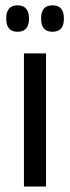

<svg xmlns="http://www.w3.org/2000/svg" viewBox="-20 -684 256 704"><path d="M67.8 0V-488.2H148.8V0ZM44.4 -567.5Q23.6 -567.5 13.3 -579.5Q2.9 -591.5 2.9 -614.2V-618Q2.9 -640.4 13.3 -652.4Q23.6 -664.5 44.4 -664.5Q65.1 -664.5 75.7 -652.4Q86.3 -640.4 86.3 -618V-614.2Q86.3 -591.5 75.7 -579.5Q65.1 -567.5 44.4 -567.5ZM172.7 -567.5Q151.5 -567.5 141.1 -579.5Q130.8 -591.5 130.8 -614.2V-618Q130.8 -640.4 141.1 -652.4Q151.5 -664.5 172.7 -664.5Q193.5 -664.5 203.9 -652.4Q214.2 -640.4 214.2 -618V-614.2Q214.2 -591.5 203.9 -579.5Q193.5 -567.5 172.7 -567.5Z"/></svg>

Font: Anek Gujarati Medium
Style: Regular
Weight: 500
Designer: Mrunmayee Ghaisas (Gujarati), Yesha Goshar (Latin)
Foundry: Ek Type
Version: Version 1.003